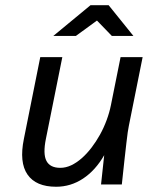

<svg xmlns="http://www.w3.org/2000/svg" viewBox="-29 -710 599 739"><path d="M466.8 -225.1Q464.8 -215.8 462.6 -200.7Q460.4 -185.5 457.5 -159.9Q454.6 -134.3 450.2 -95.5Q445.8 -56.6 439.9 0H359.9L372.1 -112.8Q338.4 -54.2 290.8 -22.7Q243.2 8.8 187 8.8Q109.4 8.8 76.9 -38.1Q44.4 -85 63 -175.8L126 -490.2H210.9L147.9 -176.8Q135.7 -117.7 149.7 -90.8Q163.6 -64 203.1 -64Q224.1 -64 244.9 -73.7Q265.6 -83.5 285.4 -100.8Q305.2 -118.2 323 -141.4Q340.8 -164.6 355.7 -191.4Q370.6 -218.3 381.3 -247.3Q392.1 -276.4 397.9 -305.2L435.1 -490.2H520ZM389.2 -689.9 484.4 -571.8H401.4L344.2 -630.9L263.2 -571.8H176.3L319.3 -689.9ZM-8.8 -490.2Z"/></svg>

Font: Code New Roman
Style: Italic
Weight: 400
Italic angle: -11°
Monospace: yes
Designer: Sam Radian
Foundry: Code New Roman
Version: Version 1.508 October 19, 2014